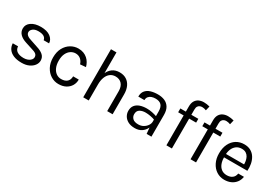

<svg xmlns="http://www.w3.org/2000/svg" viewBox="25 -1518 3344 2359"><g transform="rotate(30 1697.0 -338.5)"><path d="M273 12Q203.5 12 157 -7.8Q110.5 -27.5 86.5 -62.2Q62.5 -97 61 -142H136Q138.5 -96 172.5 -73.5Q206.5 -51 266 -51Q297 -51 323 -61Q349 -71 364.5 -88.8Q380 -106.5 380 -128Q380 -156 359.5 -172Q339 -188 294 -200L201 -230Q140.5 -249 108.2 -282.2Q76 -315.5 76 -362Q76 -420 127 -455Q178 -490 261 -490Q348.5 -490 397 -454Q445.5 -418 448 -364H371Q366.5 -395.5 339 -411.8Q311.5 -428 261 -428Q212 -428 185 -406.2Q158 -384.5 158 -358Q158 -308.5 243 -285L338 -253Q399.5 -234.5 432.2 -204.8Q465 -175 465 -128Q465 -92 441.5 -60Q418 -28 375 -8Q332 12 273 12Z M794.5 12Q737 12 687.2 -18.8Q637.5 -49.5 607 -106.2Q576.5 -163 576.5 -240Q576.5 -319 607 -374.8Q637.5 -430.5 687.2 -460.2Q737 -490 794.5 -490Q835 -490 867.2 -477.8Q899.5 -465.5 923.5 -444.2Q947.5 -423 963.2 -395.5Q979 -368 986.5 -338L906.5 -331Q894 -372.5 864.8 -396.8Q835.5 -421 793.5 -421Q758.5 -421 727 -400.8Q695.5 -380.5 676 -340.5Q656.5 -300.5 656.5 -240Q656.5 -184.5 674.2 -143.5Q692 -102.5 723.2 -80.2Q754.5 -58 793.5 -58Q849 -58 877.8 -85.2Q906.5 -112.5 906.5 -161H986.5Q986.5 -111 962.8 -72Q939 -33 896.2 -10.5Q853.5 12 794.5 12Z M1482.5 0V-281Q1482.5 -349.5 1449.5 -385.2Q1416.5 -421 1360.5 -421Q1317.5 -421 1286 -397.5Q1254.5 -374 1237.5 -330.2Q1220.5 -286.5 1220.5 -226H1190.5Q1190.5 -309.5 1212.5 -368.5Q1234.5 -427.5 1276.8 -458.8Q1319 -490 1379.5 -490Q1436 -490 1476.2 -464.5Q1516.5 -439 1538 -392.2Q1559.5 -345.5 1559.5 -281V0ZM1142.5 0V-682H1220.5V0Z M2042 0 2032 -105V-310Q2032 -374.5 2004.2 -402.8Q1976.5 -431 1922 -431Q1891 -431 1866 -422Q1841 -413 1826 -394.2Q1811 -375.5 1811 -346H1724Q1724 -398 1749.5 -429.8Q1775 -461.5 1819.8 -475.8Q1864.5 -490 1922 -490Q1977 -490 2019.2 -471.5Q2061.5 -453 2085.8 -412.8Q2110 -372.5 2110 -308V0ZM1879 12Q1820 12 1781.5 -9Q1743 -30 1724 -63.5Q1705 -97 1705 -134Q1705 -182.5 1729.2 -213Q1753.5 -243.5 1795.5 -257.8Q1837.5 -272 1890 -272Q1927.5 -272 1965.5 -264.5Q2003.5 -257 2039 -244V-195Q2009.5 -207 1971.5 -214Q1933.5 -221 1902 -221Q1854 -221 1821 -201.2Q1788 -181.5 1788 -134Q1788 -98.5 1813.2 -73.8Q1838.5 -49 1894 -49Q1933 -49 1964.2 -67.2Q1995.5 -85.5 2013.8 -113Q2032 -140.5 2032 -168H2051Q2051 -120 2030.5 -79Q2010 -38 1971.5 -13Q1933 12 1879 12Z M2322.5 0V-552Q2322.5 -599.5 2340.5 -629.8Q2358.5 -660 2389.5 -674.5Q2420.5 -689 2458.5 -689Q2478.5 -689 2500 -686Q2521.5 -683 2542.5 -677L2527.5 -615Q2512.5 -621 2497.8 -624Q2483 -627 2469.5 -627Q2453.5 -627 2437.8 -621Q2422 -615 2411.2 -598.5Q2400.5 -582 2400.5 -551V0ZM2244.5 -424V-478H2499.5V-424Z M2665 0V-552Q2665 -599.5 2683 -629.8Q2701 -660 2732 -674.5Q2763 -689 2801 -689Q2821 -689 2842.5 -686Q2864 -683 2885 -677L2870 -615Q2855 -621 2840.2 -624Q2825.5 -627 2812 -627Q2796 -627 2780.2 -621Q2764.5 -615 2753.8 -598.5Q2743 -582 2743 -551V0ZM2587 -424V-478H2842V-424Z M3147.5 12Q3085.5 12 3036.8 -19.8Q2988 -51.5 2959.8 -108Q2931.5 -164.5 2931.5 -238Q2931.5 -316.5 2959.5 -373Q2987.5 -429.5 3036.2 -459.8Q3085 -490 3147.5 -490Q3202 -490 3240.5 -468.2Q3279 -446.5 3302.5 -408.8Q3326 -371 3335.2 -323.8Q3344.5 -276.5 3340.5 -226H2994.5V-274H3289L3266 -259Q3267.5 -288.5 3262.8 -318Q3258 -347.5 3245 -372.2Q3232 -397 3208.5 -412Q3185 -427 3148.5 -427Q3103 -427 3071.8 -403.5Q3040.5 -380 3025 -341.8Q3009.5 -303.5 3009.5 -259V-227Q3009.5 -177 3024.8 -137.5Q3040 -98 3070.8 -75Q3101.5 -52 3147.5 -52Q3194 -52 3224 -74.5Q3254 -97 3260.5 -141H3341.5Q3334 -93.5 3307.5 -59.2Q3281 -25 3240.2 -6.5Q3199.5 12 3147.5 12Z"/></g></svg>

Font: Karla ExtraLight
Style: Regular
Weight: 400
Version: Version 2.001